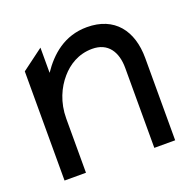

<svg xmlns="http://www.w3.org/2000/svg" viewBox="-88 -533 630 623"><g transform="rotate(-20 227.5 -221.5)"><path d="M34 0H108V-187C108 -243 129 -288 156 -319C180 -347 216 -371 264 -371C319 -371 344 -331 344 -276V0H416V-284C416 -379 367 -443 272 -443C194 -443 143 -397 108 -345V-432L34 -377Z"/></g></svg>

Font: Charger Pro
Style: Regular
Weight: 400
Designer: Jasper
Foundry: Cannot Into Space Fonts
Version: Version 1.09